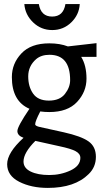

<svg xmlns="http://www.w3.org/2000/svg" viewBox="-20 -677 509 939"><path d="M221 -129Q198 -129 177 -132Q152 -84 152 -69Q152 -62 170 -57L292 -30Q377 -11 413 14.5Q449 40 449 90Q449 140 414 174Q346 242 214 242Q133 242 74 212Q15 182 15 126Q15 70 95 -3Q65 -14 65 -36Q65 -58 124 -145Q38 -182 38 -300Q38 -366 84.5 -415.5Q131 -465 221 -465Q273 -465 312 -450L452 -466V-399H377Q403 -357 403 -292.5Q403 -228 357 -178.5Q311 -129 221 -129ZM323 -285Q323 -409 222 -409Q182 -409 157 -388Q118 -354 118 -303.5Q118 -253 142 -219Q166 -185 219 -185Q272 -185 297.5 -217.5Q323 -250 323 -285ZM95 113Q95 145 130 162Q165 179 221 179Q277 179 325 156.5Q373 134 373 95Q373 75 350 62.5Q327 50 270 38L153 12Q95 70 95 113ZM99 -657H170Q180 -596 235 -596Q290 -596 300 -657H370Q367 -605 328.5 -567.5Q290 -530 235.5 -530Q181 -530 142 -567.5Q103 -605 99 -657Z"/></svg>

Font: Average Sans
Style: Regular
Weight: 400
Designer: Eduardo Rodriguez Tunni
Foundry: Eduardo Rodriguez Tunni
Version: Version 1.001